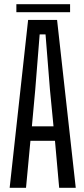

<svg xmlns="http://www.w3.org/2000/svg" viewBox="-20 -895 401 915"><path d="M26 0 114 -800H252L341 0H262L242 -224H125L104 0ZM132 -293H235L218 -468L197 -731H169L148 -468ZM58 -837V-875H314V-837Z"/></svg>

Font: Big Shoulders Display Medium
Style: Regular
Weight: 500
Designer: Patric King
Foundry: XO Type Co
Version: Version 1.000; ttfautohint (v1.8.2)